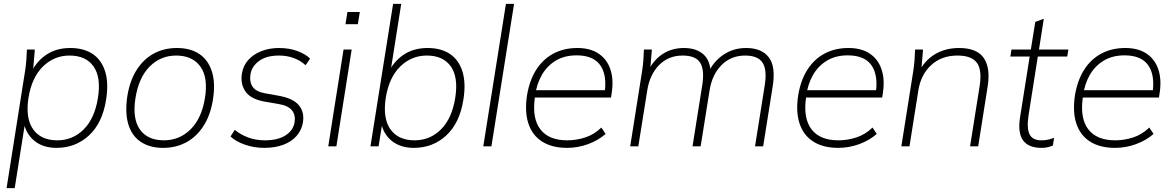

<svg xmlns="http://www.w3.org/2000/svg" viewBox="-20 -756 6059 992"><path d="M14 216 110 -392Q114 -418 116 -445Q118 -472 119 -500H160L149 -369H135Q163 -434 216 -471Q269 -508 343 -508Q413 -508 459 -477Q505 -446 523.5 -386Q542 -326 528 -240Q509 -120 439.5 -56Q370 8 272 8Q202 8 157 -29Q112 -66 101 -131H111L56 216ZM276 -31Q356 -31 412.5 -87.5Q469 -144 486 -250Q503 -356 463.5 -412.5Q424 -469 339 -469Q260 -469 202 -412.5Q144 -356 127 -250Q111 -144 151.5 -87.5Q192 -31 276 -31Z M823 8Q754 8 707.5 -23Q661 -54 643 -114Q625 -174 638 -260Q651 -340 686.5 -395.5Q722 -451 775 -479.5Q828 -508 894 -508Q964 -508 1010 -477Q1056 -446 1075 -386Q1094 -326 1080 -240Q1067 -160 1031 -104.5Q995 -49 942 -20.5Q889 8 823 8ZM827 -31Q907 -31 964.5 -87.5Q1022 -144 1039 -250Q1056 -356 1015 -412.5Q974 -469 890 -469Q810 -469 753.5 -412.5Q697 -356 680 -250Q663 -144 702.5 -87.5Q742 -31 827 -31Z M1345 8Q1293 8 1245.5 -8.5Q1198 -25 1171 -51L1193 -85Q1225 -59 1264 -45Q1303 -31 1349 -31Q1415 -31 1455 -56.5Q1495 -82 1502 -124Q1508 -162 1488 -186.5Q1468 -211 1417 -219L1353 -230Q1278 -242 1249.5 -281.5Q1221 -321 1230 -377Q1237 -418 1263.5 -447Q1290 -476 1331 -492Q1372 -508 1421 -508Q1475 -508 1517.5 -492Q1560 -476 1582 -453L1559 -419Q1533 -443 1498 -456Q1463 -469 1421 -469Q1357 -469 1319 -441.5Q1281 -414 1274 -372Q1268 -333 1285.5 -307.5Q1303 -282 1349 -274L1416 -262Q1493 -249 1523.5 -213Q1554 -177 1545 -123Q1539 -85 1513.5 -55Q1488 -25 1445 -8.5Q1402 8 1345 8Z M1676 0 1755 -500H1797L1718 0ZM1765 -631 1775 -694H1839L1829 -631Z M2118 8Q2048 8 2003 -29Q1958 -66 1947 -131H1957L1936 0H1894L2011 -736H2053L1995 -369H1981Q2009 -434 2062 -471Q2115 -508 2189 -508Q2259 -508 2305 -477Q2351 -446 2369.5 -386Q2388 -326 2374 -240Q2355 -120 2285.5 -56Q2216 8 2118 8ZM2122 -31Q2202 -31 2258.5 -87.5Q2315 -144 2332 -250Q2349 -356 2309.5 -412.5Q2270 -469 2185 -469Q2106 -469 2048 -412.5Q1990 -356 1973 -250Q1957 -144 1997.5 -87.5Q2038 -31 2122 -31Z M2477 0 2594 -736H2636L2519 0Z M2910 8Q2832 8 2781 -24.5Q2730 -57 2710 -118Q2690 -179 2703 -264Q2716 -342 2751 -396.5Q2786 -451 2840 -479.5Q2894 -508 2963 -508Q3029 -508 3072 -479.5Q3115 -451 3133 -399.5Q3151 -348 3141 -279L3137 -252H2728L2734 -290H3121L3104 -277Q3117 -369 3081 -419.5Q3045 -470 2959 -470Q2897 -470 2852 -443Q2807 -416 2780 -369.5Q2753 -323 2745 -263L2743 -248Q2729 -143 2772.5 -87Q2816 -31 2911 -31Q2958 -31 3004 -46Q3050 -61 3087 -97L3109 -64Q3070 -30 3017.5 -11Q2965 8 2910 8Z M3236 0 3298 -392Q3302 -418 3304 -445Q3306 -472 3307 -500H3348L3338 -380H3324Q3353 -443 3401.5 -475.5Q3450 -508 3513 -508Q3578 -508 3614.5 -475Q3651 -442 3651 -379H3639Q3664 -436 3716 -472Q3768 -508 3835 -508Q3915 -508 3952 -460Q3989 -412 3972 -308L3923 0H3881L3931 -314Q3944 -395 3920 -432Q3896 -469 3830 -469Q3757 -469 3708 -420Q3659 -371 3646 -288L3600 0H3558L3608 -314Q3621 -395 3597.5 -432Q3574 -469 3507 -469Q3434 -469 3385.5 -420Q3337 -371 3324 -288L3278 0Z M4311 8Q4233 8 4182 -24.5Q4131 -57 4111 -118Q4091 -179 4104 -264Q4117 -342 4152 -396.5Q4187 -451 4241 -479.5Q4295 -508 4364 -508Q4430 -508 4473 -479.5Q4516 -451 4534 -399.5Q4552 -348 4542 -279L4538 -252H4129L4135 -290H4522L4505 -277Q4518 -369 4482 -419.5Q4446 -470 4360 -470Q4298 -470 4253 -443Q4208 -416 4181 -369.5Q4154 -323 4146 -263L4144 -248Q4130 -143 4173.5 -87Q4217 -31 4312 -31Q4359 -31 4405 -46Q4451 -61 4488 -97L4510 -64Q4471 -30 4418.5 -11Q4366 8 4311 8Z M4637 0 4699 -392Q4703 -418 4705 -445Q4707 -472 4708 -500H4749L4739 -380L4725 -379Q4755 -442 4809.5 -475Q4864 -508 4935 -508Q5028 -508 5063 -456Q5098 -404 5083 -310L5034 0H4992L5041 -308Q5055 -395 5027 -432Q4999 -469 4927 -469Q4845 -469 4791.5 -420Q4738 -371 4725 -290L4679 0Z M5362 8Q5294 8 5266 -30.5Q5238 -69 5250 -148L5300 -464H5200L5206 -500H5306L5329 -643L5373 -659L5348 -500H5500L5494 -464H5342L5294 -159Q5284 -93 5299.5 -62Q5315 -31 5361 -31Q5381 -31 5397.5 -35Q5414 -39 5426 -44L5420 -4Q5408 1 5394 4.5Q5380 8 5362 8Z M5741 8Q5663 8 5612 -24.5Q5561 -57 5541 -118Q5521 -179 5534 -264Q5547 -342 5582 -396.5Q5617 -451 5671 -479.5Q5725 -508 5794 -508Q5860 -508 5903 -479.5Q5946 -451 5964 -399.5Q5982 -348 5972 -279L5968 -252H5559L5565 -290H5952L5935 -277Q5948 -369 5912 -419.5Q5876 -470 5790 -470Q5728 -470 5683 -443Q5638 -416 5611 -369.5Q5584 -323 5576 -263L5574 -248Q5560 -143 5603.5 -87Q5647 -31 5742 -31Q5789 -31 5835 -46Q5881 -61 5918 -97L5940 -64Q5901 -30 5848.5 -11Q5796 8 5741 8Z"/></svg>

Font: Mulish ExtraLight ExtraLight
Style: Italic
Weight: 250
Italic angle: -9°
Version: Version 3.603